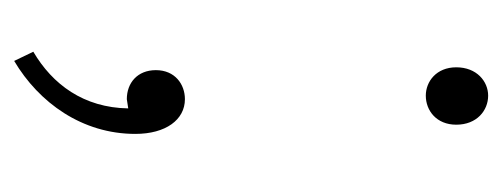

<svg xmlns="http://www.w3.org/2000/svg" viewBox="-239 -304 709 271"><g transform="rotate(90 115.5 -168.5)"><path d="M115 -415C136 -415 156 -430 156 -458C156 -487 136 -503 115 -503C95 -503 75 -487 75 -458C75 -430 95 -415 115 -415ZM66 166C125 131 169 70 169 -5C169 -48 149 -75 120 -75C99 -75 79 -61 79 -34C79 -8 97 7 120 7L133 5C132 68 99 112 53 139Z"/></g></svg>

Font: Harano Aji Gothic TW ExtraLight
Style: Regular
Weight: 250
Foundry: Masamichi Hosoda
Version: HaranoAjiGothicTW-ExtraLight version 20230610;ttx 4.39.4